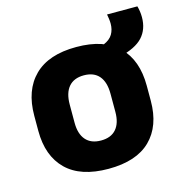

<svg xmlns="http://www.w3.org/2000/svg" viewBox="-95 -690 756 792"><g transform="rotate(-15 283.5 -294.5)"><path d="M273.4 14.2Q154.7 14.2 93.9 -45.2Q33.2 -104.6 33.2 -211.9V-276.5Q33.2 -385.4 94.1 -445.6Q155 -505.8 273.4 -505.8Q392.2 -505.8 452.9 -445.6Q513.5 -385.4 513.5 -276.5V-211.9Q513.5 -104.6 453 -45.2Q392.6 14.2 273.4 14.2ZM273.4 -106.7Q316.2 -106.7 338.3 -132.3Q360.5 -157.9 360.5 -205.5V-283.2Q360.5 -332.8 338.3 -358.9Q316.2 -384.9 273.4 -384.9Q231 -384.9 208.7 -358.9Q186.4 -332.8 186.4 -283.2V-205.5Q186.4 -157.9 208.7 -132.3Q231 -106.7 273.4 -106.7ZM437.3 -420.8 386.3 -486.8Q413.2 -498.1 424.6 -517.4Q436 -536.7 436 -562.2Q436 -572.4 434.5 -583Q433 -593.6 431.3 -602.5H560.8Q563.7 -592.6 565.6 -580.3Q567.5 -568 567.5 -554.6Q567.5 -503 537.2 -470Q506.8 -437.1 437.3 -420.8Z"/></g></svg>

Font: Anek Latin Medium
Style: Regular
Weight: 500
Designer: Yesha Goshar
Foundry: Ek Type
Version: Version 1.003